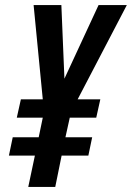

<svg xmlns="http://www.w3.org/2000/svg" viewBox="-20 -734 518 754"><path d="M91 0 117 -123H15L30 -195H132L148 -272H46L62 -344H148L112 -714H221L233 -425L367 -714H478L285 -344H374L358 -272H254L237 -195H342L327 -123H222L197 0Z"/></svg>

Font: Noto Sans ExtraCondensed SemiBold
Style: Italic
Weight: 600
Width: 2
Italic angle: -12°
Designer: Monotype Design Team
Foundry: Monotype Imaging Inc.
Version: Version 2.013; ttfautohint (v1.8.4.7-5d5b)